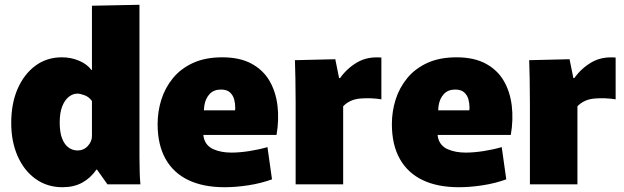

<svg xmlns="http://www.w3.org/2000/svg" viewBox="-20 -772 2615 804"><path d="M242 12Q178 12 129.5 -22.5Q81 -57 54 -118Q27 -179 27 -257Q27 -339 54 -400.5Q81 -462 128.5 -497Q176 -532 239 -532Q277 -532 310.5 -518Q344 -504 363 -479H365V-748L564 -752V-169Q564 -149 564 -115.5Q564 -82 565 -50Q566 -18 568 0H430L386 -62H384Q359 -26 324 -7Q289 12 242 12ZM304 -142Q331 -142 348 -161Q365 -180 365 -202V-349Q353 -366 334.5 -373Q316 -380 304 -380Q285 -380 268 -366.5Q251 -353 240.5 -326.5Q230 -300 230 -259Q230 -217 240.5 -191Q251 -165 268 -153.5Q285 -142 304 -142Z M921 12Q831 12 768.5 -18Q706 -48 673 -107Q640 -166 640 -252Q640 -305 655.5 -354.5Q671 -404 704 -444.5Q737 -485 788.5 -508.5Q840 -532 911 -532Q984 -532 1033 -505.5Q1082 -479 1108.5 -433.5Q1135 -388 1142 -329.5Q1149 -271 1138 -207H744L852 -287Q825 -228 833.5 -194.5Q842 -161 874 -147Q906 -133 949 -133Q984 -133 1025 -139.5Q1066 -146 1100 -156L1119 -21Q1072 -4 1019.5 4Q967 12 921 12ZM745 -310H964Q965 -314 965 -316.5Q965 -319 965 -322Q965 -339 960.5 -356Q956 -373 943 -385Q930 -397 905 -397Q875 -397 857.5 -378Q840 -359 835.5 -329Q831 -299 840 -267Z M1218 0V-343Q1218 -402 1217 -443Q1216 -484 1215 -520L1384 -524L1400 -445H1404Q1433 -486 1476 -511Q1519 -536 1577 -531V-356Q1534 -363 1489.5 -359.5Q1445 -356 1417 -327V0Z M1902 12Q1812 12 1749.5 -18Q1687 -48 1654 -107Q1621 -166 1621 -252Q1621 -305 1636.5 -354.5Q1652 -404 1685 -444.5Q1718 -485 1769.5 -508.5Q1821 -532 1892 -532Q1965 -532 2014 -505.5Q2063 -479 2089.5 -433.5Q2116 -388 2123 -329.5Q2130 -271 2119 -207H1725L1833 -287Q1806 -228 1814.5 -194.5Q1823 -161 1855 -147Q1887 -133 1930 -133Q1965 -133 2006 -139.5Q2047 -146 2081 -156L2100 -21Q2053 -4 2000.5 4Q1948 12 1902 12ZM1726 -310H1945Q1946 -314 1946 -316.5Q1946 -319 1946 -322Q1946 -339 1941.5 -356Q1937 -373 1924 -385Q1911 -397 1886 -397Q1856 -397 1838.5 -378Q1821 -359 1816.5 -329Q1812 -299 1821 -267Z M2199 0V-343Q2199 -402 2198 -443Q2197 -484 2196 -520L2365 -524L2381 -445H2385Q2414 -486 2457 -511Q2500 -536 2558 -531V-356Q2515 -363 2470.5 -359.5Q2426 -356 2398 -327V0Z"/></svg>

Font: Murecho Thin Black
Style: Regular
Weight: 900
Version: Version 1.010